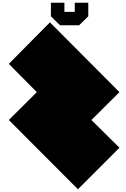

<svg xmlns="http://www.w3.org/2000/svg" viewBox="-20 -1162 910 1392"><path d="M247 -494 44 -699 342 -1000 846 -494 643 -292 846 -91 545 210 44 -292ZM554 -979H415L349 -1044V-1142H447V-1076H522V-1142H620V-1044L554 -979Z"/></svg>

Font: El Pececito
Style: Regular
Weight: 400
Designer: deFharo
Foundry: deFharo
Version: El Pececito Version 1.000